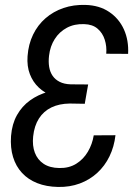

<svg xmlns="http://www.w3.org/2000/svg" viewBox="-20 -741 539 772"><path d="M323.7 -341.3 263.7 -341.8Q225.1 -342.8 192.4 -354.7Q159.7 -366.7 136 -388.9Q112.3 -411.1 100.1 -442.9Q87.9 -474.6 90.8 -515.1Q94.2 -563 113 -601.8Q131.8 -640.6 163.1 -667.7Q194.3 -694.8 235.1 -708.7Q275.9 -722.7 323.7 -721.2Q379.4 -719.7 418.9 -693.1Q458.5 -666.5 478.3 -622.6Q498 -578.6 495.1 -524.4L407.2 -524.9Q409.7 -554.7 401.1 -581.5Q392.6 -608.4 372.3 -625.7Q352.1 -643.1 318.4 -644Q279.3 -645.5 249 -629.4Q218.8 -613.3 200.2 -584.2Q181.6 -555.2 177.2 -517.1Q174.3 -492.7 177.7 -471.9Q181.2 -451.2 191.7 -436Q202.1 -420.9 220 -411.9Q237.8 -402.8 264.2 -401.9L334.5 -401.4ZM259.3 -383.3 331.1 -382.8 320.8 -323.7 260.7 -324.7Q218.3 -324.2 186.8 -309.1Q155.3 -293.9 136.5 -264.4Q117.7 -234.9 113.3 -192.4Q109.4 -155.3 120.1 -127Q130.9 -98.6 155.5 -82.3Q180.2 -65.9 218.3 -65.4Q257.3 -64.5 286.4 -82.5Q315.4 -100.6 333.3 -130.9Q351.1 -161.1 356.9 -196.8L444.3 -197.3Q439 -150.9 420.2 -112.3Q401.4 -73.7 371.1 -45.9Q340.8 -18.1 300.8 -3.2Q260.7 11.7 213.4 10.7Q166.5 9.8 129.9 -4.6Q93.3 -19 68.6 -45.7Q43.9 -72.3 32.5 -109.6Q21 -147 24.4 -194.3Q28.3 -242.7 48.3 -278.3Q68.4 -314 100.6 -337.2Q132.8 -360.4 173.3 -371.8Q213.9 -383.3 259.3 -383.3Z"/></svg>

Font: Roboto Condensed
Style: Italic
Weight: 400
Italic angle: -12°
Designer: Christian Robertson
Foundry: Google
Version: Version 3.0